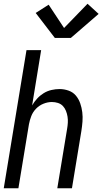

<svg xmlns="http://www.w3.org/2000/svg" viewBox="-20 -1002 545 1022"><path d="M0 0 121 -735H199L151 -441Q162 -460 177.5 -477Q193 -494 212.5 -506Q232 -518 254 -523Q276 -528 297 -528Q322 -528 345.5 -519.5Q369 -511 384 -493Q399 -475 407 -452Q415 -429 418 -404.5Q421 -380 419 -354.5Q417 -329 413 -304L363 0H285L337 -315Q340 -332 341 -348.5Q342 -365 339.5 -381Q337 -397 331 -412Q325 -427 314.5 -438Q304 -449 288.5 -454Q273 -459 256 -459Q234 -459 211.5 -450Q189 -441 172 -423.5Q155 -406 146.5 -384Q138 -362 134 -340L78 0ZM272 -800 170 -933 239 -977 321 -853 446 -982 505 -928 357 -800Z"/></svg>

Font: Iosevka QP
Style: Italic
Weight: 400
Italic angle: -9°
Designer: Belleve Invis
Foundry: Belleve Invis
Version: Version 20.0.0; ttfautohint (v1.8.4)